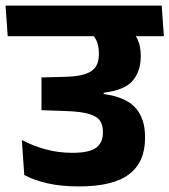

<svg xmlns="http://www.w3.org/2000/svg" viewBox="-44 -661 611 693"><path d="M-16.2 -530.3H547.5L539.7 -640.8H-23.9ZM424.6 -553.1H270.1Q293.8 -536.3 303.3 -516.8Q312.8 -497.2 312.8 -469.8V-465Q312.8 -444.6 306.7 -429.8Q300.6 -415.1 286.8 -405.2Q273 -395.3 249.3 -389.9Q225.6 -384.6 190.2 -383.7L105.7 -381.5V-263.3L192.4 -260.3Q248.6 -258.4 277.6 -249.7Q306.7 -240.9 317.1 -225Q327.4 -209.1 327.4 -185.9V-181Q327.4 -146.6 303.2 -128Q279 -109.4 216.7 -109.4Q166.8 -109.4 121 -121.9Q75.2 -134.4 34.8 -155.7L43.6 -29.4Q79.4 -10.1 128.4 0.9Q177.3 11.9 240.8 11.9Q363.9 11.9 421.7 -31.9Q479.4 -75.6 479.4 -160.8V-169Q479.4 -233.4 444.6 -272.1Q409.8 -310.8 330.2 -321.6V-326.3Q406.7 -335.8 435.3 -370.1Q463.9 -404.4 463.9 -456.1V-461.7Q463.9 -491.5 454.6 -514.3Q445.3 -537 424.6 -553.1Z"/></svg>

Font: Anek Devanagari Medium
Style: Regular
Weight: 500
Designer: Kailash Malviya (Devanagari) & Yesha Goshar (Latin)
Foundry: Ek Type
Version: Version 1.003